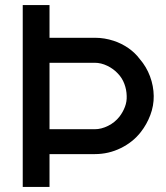

<svg xmlns="http://www.w3.org/2000/svg" viewBox="-20 -740 658 760"><path d="M70 0V-720H176V-590.5H355.5Q393.5 -590.5 430 -578.5Q460.5 -568.5 487.5 -550Q514.5 -531.5 533.5 -506Q559.5 -476 573.8 -437.8Q588 -399.5 588.5 -360Q589 -321.5 575 -284.5Q561 -247.5 537.5 -217.5Q506.5 -177.5 458.2 -153.8Q410 -130 355.5 -130H176V0ZM176 -228.5H355Q381 -228.5 407.8 -241.8Q434.5 -255 453 -278.5Q466.5 -296 474.5 -317Q482.5 -338 481.5 -360Q481 -385 472.2 -408.2Q463.5 -431.5 446.5 -449Q429.5 -467.5 404.8 -479.5Q380 -491.5 355 -491.5H176Z"/></svg>

Font: Manrope ExtraLight SemiBold
Style: Regular
Weight: 600
Version: Version 4.504